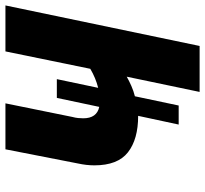

<svg xmlns="http://www.w3.org/2000/svg" viewBox="-44 -710 754 706"><g transform="rotate(-90 333.0 -357.0)"><path d="M348 0 404 -268Q388 -259 370 -251Q352 -243 332 -238L298 -77H228L260 -226Q174 -226 126 -263.5Q78 -301 78 -387Q78 -416 85 -448L137 -714H306L256 -468Q253 -457 252 -447Q251 -437 251 -428Q251 -378 293 -369L326 -525H395L363 -373Q399 -382 433 -402L497 -714H666L517 0Z"/></g></svg>

Font: Noto Sans Disp ExtBd
Style: Italic
Weight: 800
Italic angle: -12°
Designer: Monotype Design Team
Foundry: Monotype Imaging Inc.
Version: Version 2.000;GOOG;noto-source:20170915:90ef993387c0